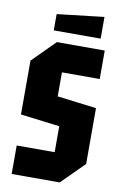

<svg xmlns="http://www.w3.org/2000/svg" viewBox="-95 -922 623 976"><g transform="rotate(10 216.0 -434.0)"><path d="M37 0V-147H233V-281L31 -306V-584L147 -700H394V-553H199V-429L401 -404V-116L285 0ZM121 -756V-840L363 -868V-756Z"/></g></svg>

Font: Tektur Condensed
Style: Bold
Weight: 700
Width: 3
Designer: Adam Jagosz
Foundry: Adam Jagosz
Version: Version 1.005;gftools[0.9.30]